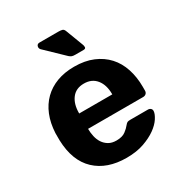

<svg xmlns="http://www.w3.org/2000/svg" viewBox="-172 -850 929 985"><g transform="rotate(-30 292.5 -358.0)"><path d="M331 -580Q318 -580 311 -582.5Q304 -585 296 -592L190 -694Q182 -703 185.5 -714.5Q189 -726 203 -726H314Q328 -726 337 -723.5Q346 -721 351 -707L389 -607Q393 -598 392.5 -589Q392 -580 379 -580ZM295 10Q180 10 112.5 -53.5Q45 -117 41 -240V-283Q44 -341 62.5 -386.5Q81 -432 113.5 -464Q146 -496 191.5 -513Q237 -530 294 -530Q357 -530 404.5 -510Q452 -490 484 -455Q516 -420 532 -371Q548 -322 548 -265V-242Q548 -231 541 -224.5Q534 -218 523 -218H197Q197 -195 202 -172.5Q207 -150 218.5 -132.5Q230 -115 248.5 -104Q267 -93 294 -93Q329 -93 348.5 -108Q368 -123 376 -134Q385 -145 390.5 -147.5Q396 -150 408 -150H512Q522 -150 528.5 -144Q535 -138 534 -128Q533 -112 517.5 -88Q502 -64 472 -42.5Q442 -21 398 -5.5Q354 10 295 10ZM197 -309H393V-311Q393 -365 367 -397.5Q341 -430 294 -430Q247 -430 222 -397.5Q197 -365 197 -311Z"/></g></svg>

Font: Fz Rubik SemBd
Style: Regular
Weight: 600
Designer: Hubert and Fischer
Foundry: Hubert and Fischer
Version: Vit hóa bi FontZin.com